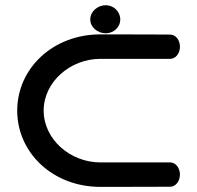

<svg xmlns="http://www.w3.org/2000/svg" viewBox="-20 -724 764 744"><path d="M46.7 -295.3C46.7 -132.3 184.1 0.2 369.3 0.2C530.9 0.2 639.3 -0.5 639.3 -0.5C662 -0.5 677.3 -23.4 677.3 -47.6C677.3 -71.8 662 -94.6 639.3 -94.6L369.3 -94.6C251.4 -94.6 149.2 -184.8 149.2 -295.3C149.2 -405.8 251.4 -496 369.3 -496C480.8 -496 639.3 -496 639.3 -496C662.1 -496 677.3 -518.8 677.3 -543C677.3 -566.8 662.8 -589.3 639.9 -590C638.6 -590.1 531.2 -590.8 369.3 -590.8C184.1 -590.8 46.7 -458.3 46.7 -295.3ZM389.8 -703.8C358.7 -703.8 329.8 -679.8 329.8 -648.8C329.8 -617.4 359.2 -595 389.8 -595C419.6 -595 446 -617.6 446 -648.8C446 -679.6 420 -703.8 389.8 -703.8Z"/></svg>

Font: Hi.
Style: Black
Weight: 400
Designer: Mew Too, Robert Jablonski
Foundry: Cannot Into Space Fonts
Version: Version 1.996